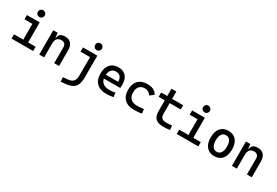

<svg xmlns="http://www.w3.org/2000/svg" viewBox="81 -2024 5111 3539"><g transform="rotate(30 2636.5 -254.5)"><path d="M78.1 0V-90.8H275.4V-426.8H107.4V-517.6H378.9V-90.8H538.1V0ZM323.7 -599.6Q293.9 -599.6 272.7 -620.8Q251.5 -642.1 251.5 -671.9Q251.5 -702.1 272.7 -723.1Q293.9 -744.1 323.7 -744.1Q354 -744.1 375 -723.1Q396 -702.1 396 -671.9Q396 -642.1 375 -620.8Q354 -599.6 323.7 -599.6Z M986.3 0V-336.9Q986.3 -383.8 961.9 -409.2Q937.5 -434.6 893.6 -434.6Q771.5 -434.6 771.5 -291V0H668V-517.6H761.7L770 -423.8H781.2Q790 -527.3 918 -527.3Q1000 -527.3 1044.9 -477.5Q1089.8 -427.7 1089.8 -336.9V0Z M1259.8 234.4 1254.9 142.6 1352.5 133.8Q1431.2 127 1466.6 88.1Q1502 49.3 1502 -30.3V-426.8H1300.8V-517.6H1605.5V-45.9Q1605.5 92.3 1543 155.5Q1480.5 218.8 1342.8 228.5ZM1543 -599.6Q1513.2 -599.6 1491.9 -620.8Q1470.7 -642.1 1470.7 -671.9Q1470.7 -702.1 1491.9 -723.1Q1513.2 -744.1 1543 -744.1Q1573.2 -744.1 1594.2 -723.1Q1615.2 -702.1 1615.2 -671.9Q1615.2 -642.1 1594.2 -620.8Q1573.2 -599.6 1543 -599.6Z M2095.7 9.8Q1963.4 9.8 1891.4 -59.8Q1819.3 -129.4 1819.3 -259.8Q1819.3 -386.7 1880.4 -457Q1941.4 -527.3 2052.7 -527.3Q2157.7 -527.3 2215.1 -463.9Q2272.5 -400.4 2272.5 -279.3Q2272.5 -243.7 2269.5 -212.9H1919.9Q1933.6 -147.9 1981.4 -114.5Q2029.3 -81.1 2107.4 -81.1Q2139.6 -81.1 2170.9 -84.7Q2202.1 -88.4 2234.4 -94.7L2247.1 -3.9Q2201.2 4.9 2163.1 7.3Q2125 9.8 2095.7 9.8ZM1916 -292H2178.7Q2178.7 -361.8 2145.5 -399.2Q2112.3 -436.5 2053.7 -436.5Q1993.7 -436.5 1958 -398.9Q1922.4 -361.3 1916 -292Z M2686.5 9.8Q2554.2 9.8 2482.2 -59.8Q2410.2 -129.4 2410.2 -259.8Q2410.2 -386.7 2478.3 -457Q2546.4 -527.3 2672.9 -527.3Q2748.5 -527.3 2802.5 -499.3Q2856.4 -471.2 2879.4 -419.9L2799.8 -359.9Q2777.8 -395.5 2743.7 -415Q2709.5 -434.6 2668.9 -434.6Q2595.7 -434.6 2555.2 -390.4Q2514.6 -346.2 2514.6 -264.6Q2514.6 -176.3 2562.3 -129.6Q2609.9 -83 2698.2 -83Q2734.4 -83 2770.5 -86.4Q2806.6 -89.8 2840.8 -95.7L2852.5 -4.9Q2812.5 3.9 2769.8 6.8Q2727.1 9.8 2686.5 9.8Z M3316.4 9.8Q3198.7 9.8 3146.2 -39.1Q3093.8 -87.9 3093.8 -195.3V-426.8H2963.9V-517.6H3093.8V-673.8H3197.3V-517.6H3432.6V-426.8H3197.3V-200.2Q3197.3 -138.7 3227.3 -110.8Q3257.3 -83 3326.2 -83Q3350.6 -83 3377.9 -85.7Q3405.3 -88.4 3440.4 -92.8L3452.1 -2Q3418 3.9 3385.5 6.8Q3353 9.8 3316.4 9.8Z M3593.8 0V-90.8H3791V-426.8H3623V-517.6H3894.5V-90.8H4053.7V0ZM3839.4 -599.6Q3809.6 -599.6 3788.3 -620.8Q3767.1 -642.1 3767.1 -671.9Q3767.1 -702.1 3788.3 -723.1Q3809.6 -744.1 3839.4 -744.1Q3869.6 -744.1 3890.6 -723.1Q3911.6 -702.1 3911.6 -671.9Q3911.6 -642.1 3890.6 -620.8Q3869.6 -599.6 3839.4 -599.6Z M4394.5 9.8Q4287.1 9.8 4227.5 -60.5Q4168 -130.9 4168 -258.8Q4168 -387.2 4227.5 -457.3Q4287.1 -527.3 4394.5 -527.3Q4502.4 -527.3 4561.8 -457.3Q4621.1 -387.2 4621.1 -258.8Q4621.1 -130.9 4561.8 -60.5Q4502.4 9.8 4394.5 9.8ZM4394.5 -83Q4451.7 -83 4482.7 -128.9Q4513.7 -174.8 4513.7 -258.8Q4513.7 -343.3 4482.7 -388.9Q4451.7 -434.6 4394.5 -434.6Q4337.4 -434.6 4306.4 -388.9Q4275.4 -343.3 4275.4 -258.8Q4275.4 -174.8 4306.4 -128.9Q4337.4 -83 4394.5 -83Z M5087.9 0V-336.9Q5087.9 -383.8 5063.5 -409.2Q5039.1 -434.6 4995.1 -434.6Q4873 -434.6 4873 -291V0H4769.5V-517.6H4863.3L4871.6 -423.8H4882.8Q4891.6 -527.3 5019.5 -527.3Q5101.6 -527.3 5146.5 -477.5Q5191.4 -427.7 5191.4 -336.9V0Z"/></g></svg>

Font: Cascadia Code NF
Style: Regular
Weight: 400
Monospace: yes
Designer: Aaron Bell
Foundry: Saja Typeworks
Version: Version 2404.023; ttfautohint (v1.8.4)